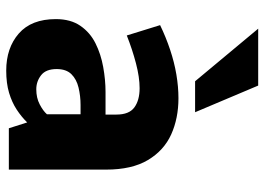

<svg xmlns="http://www.w3.org/2000/svg" viewBox="-135 -695 838 608"><g transform="rotate(90 284.0 -391.0)"><path d="M203.6 8.3Q131.8 8.3 86.2 -31.5Q40.5 -71.3 40.5 -148.9Q40.5 -195.8 61.8 -226.6Q83 -257.3 117.2 -274.4Q151.4 -291.5 192.1 -298.8Q232.9 -306.2 271.5 -306.2H342.8V-340.8Q342.8 -380.9 320.1 -397.5Q297.4 -414.1 259.3 -414.1Q224.6 -414.1 180.7 -402.6Q136.7 -391.1 92.3 -373.5L59.6 -479Q98.1 -497.6 137.5 -510.7Q176.8 -523.9 215.8 -530.5Q254.9 -537.1 291 -537.1Q354.5 -537.1 405.5 -514.2Q456.5 -491.2 486.8 -440.4Q517.1 -389.6 517.1 -308.1V0H386.2L367.7 -58.1Q350.1 -40 327.1 -24.9Q304.2 -9.8 273.9 -0.7Q243.7 8.3 203.6 8.3ZM262.7 -86.9Q290 -86.9 310.5 -97.7Q331.1 -108.4 341.8 -120.6V-227.1H312.5Q283.7 -227.1 257.3 -220.7Q231 -214.4 214.8 -198Q198.7 -181.6 198.7 -151.4Q198.7 -117.2 218.3 -102.1Q237.8 -86.9 262.7 -86.9ZM237.3 -589.8 70.8 -789.6H251L335.4 -589.8Z"/></g></svg>

Font: Comme ExtraBold
Style: Regular
Weight: 800
Version: Version 1.000;gftools[0.9.27]